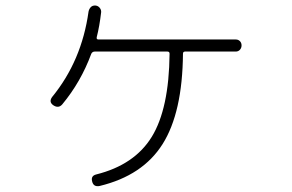

<svg xmlns="http://www.w3.org/2000/svg" viewBox="-20 -638 1040 685"><path d="M821.3 -497.1Q830.1 -497.1 835.9 -491.2Q841.8 -485.4 841.8 -476.1Q841.8 -466.8 835.9 -460.4Q830.1 -454.1 821.3 -454.1H640.6Q632.8 -454.1 632.8 -446.3Q630.9 -236.3 560.1 -124Q489.3 -11.7 335.9 25.4Q313.5 30.3 308.6 8.8Q303.7 -10.7 323.2 -15.6Q460 -49.8 521.5 -149.9Q583 -250 585 -446.3Q585 -454.1 577.1 -454.1H318.4Q309.6 -454.1 305.7 -446.3Q268.6 -345.7 202.1 -265.6Q188.5 -250 169.9 -262.7Q153.3 -274.4 166 -292Q271.5 -420.9 295.9 -596.7Q297.9 -606.4 304.2 -612.8Q310.5 -619.1 321.3 -618.2Q330.1 -617.2 335.9 -609.9Q341.8 -602.5 340.8 -593.8Q335 -543.9 325.2 -505.9Q323.2 -497.1 331.1 -497.1Z"/></svg>

Font: Rounded-X Mgen+ 1m light
Style: Regular
Weight: 200
Designer: [Source Han Sans]
Ryoko NISHIZUKA  (kana & ideographs); Paul D. Hunt (Latin, Greek & Cyrillic); Wenlong ZHANG  (bopomofo
Version: Version 1.059.20150602